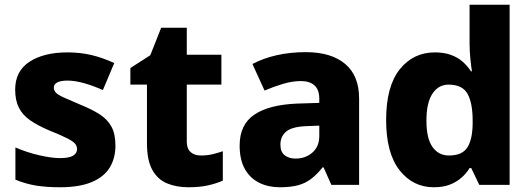

<svg xmlns="http://www.w3.org/2000/svg" viewBox="-20 -780 2243 810"><path d="M467 -166Q467 -112 442.5 -72.5Q418 -33 366 -11.5Q314 10 234 10Q176 10 132.5 3Q89 -4 45 -22V-158Q93 -137 145.5 -125Q198 -113 233 -113Q271 -113 288 -123Q305 -133 305 -151Q305 -164 296.5 -174Q288 -184 262.5 -197Q237 -210 187 -230Q138 -251 106.5 -273Q75 -295 59.5 -326Q44 -357 44 -402Q44 -480 104.5 -519.5Q165 -559 265 -559Q318 -559 365 -548Q412 -537 462 -514L414 -400Q374 -418 335 -429Q296 -440 265 -440Q237 -440 222 -432.5Q207 -425 207 -410Q207 -399 215.5 -389.5Q224 -380 248.5 -369Q273 -358 320 -338Q367 -319 400 -298Q433 -277 450 -246Q467 -215 467 -166Z M827 -124Q853 -124 875 -129Q897 -134 920 -142V-18Q893 -6 858 2Q823 10 775 10Q724 10 684.5 -6.5Q645 -23 622.5 -63.5Q600 -104 600 -176V-423H530V-493L614 -547L660 -663H768V-549H914V-423H768V-182Q768 -153 784 -138.5Q800 -124 827 -124Z M1270 -560Q1377 -560 1436 -510.5Q1495 -461 1495 -364V0H1378L1345 -74H1341Q1318 -45 1293.5 -26Q1269 -7 1237.5 1.5Q1206 10 1160 10Q1112 10 1073.5 -9Q1035 -28 1013 -67Q991 -106 991 -166Q991 -254 1052.5 -296Q1114 -338 1233 -343L1327 -346V-362Q1327 -402 1306.5 -420Q1286 -438 1250 -438Q1214 -438 1175 -426.5Q1136 -415 1096 -398L1045 -510Q1090 -534 1147 -547Q1204 -560 1270 -560ZM1276 -248Q1213 -246 1188 -225.5Q1163 -205 1163 -170Q1163 -139 1181 -125Q1199 -111 1227 -111Q1269 -111 1298 -136.5Q1327 -162 1327 -206V-250Z M1810 10Q1722 10 1665.5 -62Q1609 -134 1609 -274Q1609 -415 1666 -487Q1723 -559 1815 -559Q1853 -559 1882 -548.5Q1911 -538 1931.5 -520Q1952 -502 1967 -479H1971Q1968 -497 1964.5 -530.5Q1961 -564 1961 -597V-760H2130V0H2002L1968 -71H1961Q1948 -49 1927 -30.5Q1906 -12 1877.5 -1Q1849 10 1810 10ZM1874 -124Q1929 -124 1951 -157Q1973 -190 1974 -257V-272Q1974 -345 1952.5 -384Q1931 -423 1872 -423Q1830 -423 1804.5 -385Q1779 -347 1779 -271Q1779 -196 1804.5 -160Q1830 -124 1874 -124Z"/></svg>

Font: Noto Sans Armenian ExtraBold
Style: Regular
Weight: 800
Version: Version 2.007